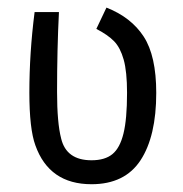

<svg xmlns="http://www.w3.org/2000/svg" viewBox="-20 -469 478 501"><path d="M128.9 -229.5Q128.9 -148.4 139.6 -107.4Q153.3 -50.8 218.8 -50.8Q253.9 -50.8 273.4 -66.9Q293 -83 302.2 -120.6Q311.5 -158.2 311.5 -226.6Q311.5 -282.2 302.7 -313.5Q293.9 -344.7 277.8 -361.3Q261.7 -377.9 231.4 -393.6L257.8 -449.2Q322.3 -423.8 355 -373.5Q387.7 -323.2 387.7 -226.6Q387.7 -113.3 346.7 -50.8Q305.7 11.7 218.8 11.7Q108.4 11.7 72.3 -89.8Q56.6 -132.8 56.6 -227.5Q56.6 -331.1 70.3 -437.5H133.8Q128.9 -340.8 128.9 -229.5Z"/></svg>

Font: Sudo
Style: Bold
Weight: 700
Monospace: yes
Designer: Jens Kutilek
Foundry: Jens Kutilek
Version: Version 0.040